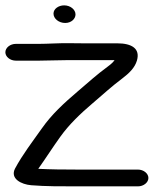

<svg xmlns="http://www.w3.org/2000/svg" viewBox="-34 -650 605 698"><path d="M160.5 -600.5C160.5 -582.2 179.8 -566.5 203 -566.5C225.1 -566.5 240.5 -581.5 240.5 -597.5C240.5 -615.4 221.6 -630.5 199.2 -630.5C179.2 -630.5 160.5 -618.1 160.5 -600.5ZM217.4 -431.5H382.6C377.7 -424.6 371.6 -418.2 357.9 -408.1C315 -376.5 292.4 -355 247.2 -316.6C197.8 -274.5 153.8 -233.9 118.8 -184.1C84.3 -135.3 48 -88.3 20.4 -36.8C2.3 -0.5 43.3 20.5 79.5 23.4C132.4 27.7 186.9 27.5 247.4 27.5H467.4C488 27.5 505.5 13.5 505.5 -3C505.5 -19.5 488 -33.5 467.4 -33.5H247.4C195.6 -33.5 150.2 -34 105.1 -36.3C133.3 -75.9 155.8 -111.9 185.9 -153.8C217.1 -197.1 257.2 -235.9 302.5 -274.4C347.7 -312.9 369.6 -333.9 409.4 -363.9C435.4 -383.7 456.1 -403.3 463.9 -430.2C476.3 -473.4 444.9 -492.5 392.4 -492.5H269.9C254.2 -492.5 236.8 -492.7 217.7 -493C181.9 -493.6 138.3 -490.5 107.4 -490.5H23.6C3 -490.5 -14.5 -476.5 -14.5 -460C-14.5 -443.5 3 -429.5 23.6 -429.5H107.4C139.6 -429.5 182.6 -431.5 217.4 -431.5Z"/></svg>

Font: CiSf OpenHand
Style: BdExt
Weight: 400
Foundry: Cannot Into Space Fonts
Version: Version 0.7892